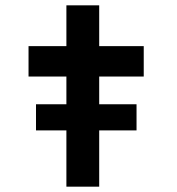

<svg xmlns="http://www.w3.org/2000/svg" viewBox="-20 -700 663 720"><path d="M115 -211V-309H492V-211ZM229 0V-680H352V0ZM87 -413V-527H519V-413Z"/></svg>

Font: Lexend Mega Medium
Style: Regular
Weight: 500
Version: Version 1.007